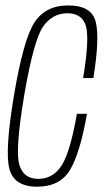

<svg xmlns="http://www.w3.org/2000/svg" viewBox="-20 -700 394 724"><path d="M120 4Q207 4 244.8 -60.5Q282.5 -125 308 -271H270Q245 -127 212.5 -76.2Q180 -25.5 124.5 -25.5Q68 -25.5 52.5 -80.2Q37 -135 71 -339Q106.5 -546.5 141.5 -598.2Q176.5 -650 234 -650Q289.5 -650 303.8 -602.2Q318 -554.5 293.5 -405.5H332Q356.5 -555.5 341 -617.5Q325.5 -679.5 237.5 -679.5Q150.5 -679.5 109 -613.8Q67.5 -548 32.5 -339Q-2 -133.5 15 -64.8Q32 4 120 4Z"/></svg>

Font: Anybody Condensed ExtraLight
Style: Italic
Weight: 250
Width: 3
Italic angle: -10°
Version: Version 1.113;gftools[0.9.25]